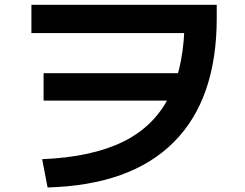

<svg xmlns="http://www.w3.org/2000/svg" viewBox="-20 -754 1040 815"><path d="M159 -78.3Q369.4 -87 502.9 -152.6Q636.4 -218.3 700.1 -348Q763.7 -477.7 763.7 -677L830 -613.7H113.3V-733.7H900V-677Q900 -333.3 717.7 -150.7Q535.3 32 182 41.7ZM165 -327V-443.3H805V-327Z"/></svg>

Font: M PLUS 1 Thin
Style: Regular
Weight: 100
Designer: Coji Morishita
Foundry: UNDERFOREST DESIGN
Version: Version 1.001